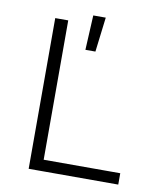

<svg xmlns="http://www.w3.org/2000/svg" viewBox="-86 -845 791 916"><g transform="rotate(10 310.0 -387.0)"><path d="M115 0V-730H178V0ZM549 0H151V-55H549ZM291.5 -774H352L331.5 -606H283Z"/></g></svg>

Font: Monaspace Neon Var
Style: Regular
Weight: 400
Designer: Riley Cran and the Lettermatic Team
Version: Version 1.000 (Monaspace Neon Var)